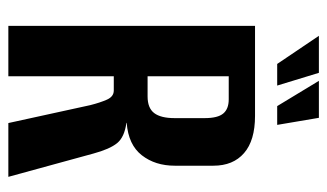

<svg xmlns="http://www.w3.org/2000/svg" viewBox="-182 -602 784 460"><g transform="rotate(90 210.0 -372.0)"><path d="M41.9 0V-591H257.7Q316.7 -591 346.8 -564.7Q377 -538.5 377 -491.3V-398.7Q377 -351.9 352 -319.8Q327 -287.6 274.4 -283.5V-282.8Q308.4 -278.3 322.9 -260.6Q337.3 -242.9 347.9 -203.7L403.7 0H274.8L231.9 -196.2Q226 -219.7 218.7 -236.2Q211.4 -252.6 196.9 -252.6H162.7V0ZM162.7 -333.6H211.1Q238.8 -333.6 250.9 -349.4Q263 -365.2 263 -398.5V-470.2Q263 -501.7 252 -514.8Q241.1 -528 218 -528H162.7ZM279.2 -644.1H234.2L173.7 -744H262.3ZM185 -644.1H133.2L65.8 -744H154.5Z"/></g></svg>

Font: Alumni Sans SC Thin
Style: Regular
Weight: 100
Designer: Robert E. Leuschke
Foundry: Robert E. Leuschke
Version: Version 1.018